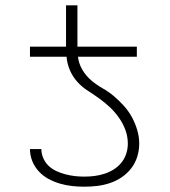

<svg xmlns="http://www.w3.org/2000/svg" viewBox="-20 -696 640 724"><path d="M298 8Q275 8 252 5.5Q229 3 206.5 -3.5Q184 -10 163.5 -21Q143 -32 127 -49Q111 -66 102 -88Q93 -110 93 -134H136Q136 -116 143.5 -99Q151 -82 164 -70Q177 -58 193.5 -50.5Q210 -43 227.5 -38.5Q245 -34 262.5 -32Q280 -30 298 -30Q318 -30 337 -32.5Q356 -35 374.5 -41Q393 -47 409.5 -57.5Q426 -68 438 -83Q450 -98 456 -116.5Q462 -135 462 -154Q462 -181 453 -205.5Q444 -230 429 -251.5Q414 -273 395 -291Q376 -309 354.5 -324.5Q333 -340 311 -354Q289 -368 271.5 -387.5Q254 -407 243.5 -431.5Q233 -456 231 -482H93V-520H229V-676H272V-520H496V-482H274Q277 -456 290.5 -433Q304 -410 324 -393Q344 -376 367 -363Q390 -350 410 -333Q430 -316 447.5 -296.5Q465 -277 477.5 -254Q490 -231 497.5 -205.5Q505 -180 505 -154Q505 -129 497.5 -105Q490 -81 475 -61.5Q460 -42 439.5 -28Q419 -14 395.5 -6Q372 2 347.5 5Q323 8 298 8Z"/></svg>

Font: Iosevka SS04 XLt Ex
Style: Regular
Weight: 200
Width: 7
Monospace: yes
Designer: Belleve Invis
Foundry: Belleve Invis
Version: Version 19.0.0; ttfautohint (v1.8.4)